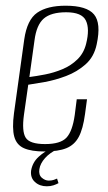

<svg xmlns="http://www.w3.org/2000/svg" viewBox="-20 -522 380 673"><path d="M136 9Q90 9 64 -2.5Q38 -14 30 -43Q22 -72 29 -125L65 -384Q75 -453 110.5 -477.5Q146 -502 210 -502Q284 -502 309.5 -471.5Q335 -441 319 -367Q310 -323 280 -296.5Q250 -270 211.5 -255.5Q173 -241 136.5 -234.5Q100 -228 79 -225L64 -120Q56 -62 70 -39.5Q84 -17 138 -17Q192 -17 213 -39.5Q234 -62 242 -119L249 -174H285L278 -122Q271 -70 256 -42Q241 -14 212.5 -2.5Q184 9 136 9ZM83 -252Q107 -255 138 -261Q169 -267 199 -279.5Q229 -292 251.5 -314Q274 -336 282 -369Q295 -421 281 -450Q267 -479 212 -479Q159 -479 133.5 -457Q108 -435 101 -381ZM144 131Q119 131 102.5 116Q86 101 89 76Q94 47 115.5 27.5Q137 8 158 0H183Q155 13 138 32Q121 51 118 71Q115 91 126.5 101Q138 111 151 111Q161 111 168.5 108.5Q176 106 180 104L185 120Q178 124 167.5 127.5Q157 131 144 131Z"/></svg>

Font: Alumni Sans ExtraLight
Style: Italic
Weight: 250
Italic angle: -8°
Version: Version 1.016